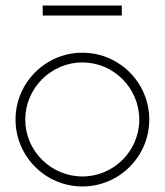

<svg xmlns="http://www.w3.org/2000/svg" viewBox="-20 -663 593 692"><path d="M419 -607V-643H134V-607ZM71 -232C71 -345 164 -438 277 -438C390 -438 482 -345 482 -232C482 -119 390 -27 277 -27C164 -27 71 -119 71 -232ZM277 -473C144 -473 36 -365 36 -232C36 -99 144 9 277 9C410 9 518 -99 518 -232C518 -365 410 -473 277 -473Z"/></svg>

Font: Rawengulk
Style: Regular
Weight: 400
Version: Version 0.9